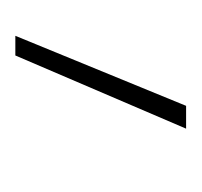

<svg xmlns="http://www.w3.org/2000/svg" viewBox="-26 -28 257 244"><g transform="rotate(90 102.0 94.5)"><path d="M25 203 114 -14H143L50 203Z"/></g></svg>

Font: MuseoModerno Thin
Style: Regular
Weight: 100
Designer: Pablo Cosgaya, Héctor Gatti, Marcela Romero, and the Authors of The MuseoModerno Project.
Foundry: Omnibus-Type Team
Version: Version 1.003